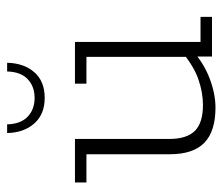

<svg xmlns="http://www.w3.org/2000/svg" viewBox="-64 -566 639 552"><g transform="rotate(-90 256.0 -289.5)"><path d="M223 10Q155 10 122 -22Q89 -54 89 -122V-361H8V-394H133V-123Q133 -73 156 -49.5Q179 -26 231 -26Q267 -26 305.5 -39.5Q344 -53 389 -91L369 -67V-361H292V-394H412V-33H484V0H370V-54L389 -58Q352 -24 307.5 -7Q263 10 223 10ZM251 -481Q204 -481 177.5 -511Q151 -541 150 -589H175Q176 -550 197 -530Q218 -510 251 -510Q284 -510 305 -530Q326 -550 327 -589H352Q351 -541 325 -511Q299 -481 251 -481Z"/></g></svg>

Font: Rokkitt ExtraLight
Style: Regular
Weight: 250
Version: Version 3.103